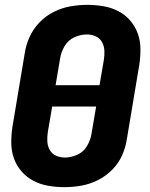

<svg xmlns="http://www.w3.org/2000/svg" viewBox="-20 -763 616 791"><path d="M245 8Q280 8 314.5 2Q349 -4 382.5 -20.5Q416 -37 442.5 -64Q469 -91 483.5 -124Q498 -157 503 -192L554 -497Q559 -530 558.5 -563.5Q558 -597 547 -626.5Q536 -656 515.5 -679.5Q495 -703 466.5 -717.5Q438 -732 405.5 -737.5Q373 -743 340 -743Q306 -743 271 -737Q236 -731 202.5 -714.5Q169 -698 143 -671Q117 -644 102 -611Q87 -578 82 -544L31 -239Q26 -205 26.5 -172Q27 -139 38 -109Q49 -79 70 -55.5Q91 -32 119 -17.5Q147 -3 179.5 2.5Q212 8 245 8ZM209 -412 228 -524Q232 -549 246.5 -573.5Q261 -598 286.5 -609.5Q312 -621 338 -621Q357 -621 374 -613.5Q391 -606 400 -590Q409 -574 410 -555Q411 -536 408 -517L390 -412ZM248 -114Q228 -114 211 -121.5Q194 -129 185 -145Q176 -161 175 -180Q174 -199 177 -219L195 -324H376L357 -212Q353 -186 338.5 -161.5Q324 -137 298.5 -125.5Q273 -114 248 -114Z"/></svg>

Font: Iosevka Sparkle Heavy Oblique
Style: Regular
Weight: 900
Italic angle: -9°
Designer: Belleve Invis
Foundry: Belleve Invis
Version: Version 4.5.0; ttfautohint (v1.8.3)